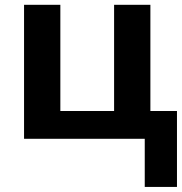

<svg xmlns="http://www.w3.org/2000/svg" viewBox="-20 -566 742 783"><path d="M570.3 0H78.1V-546.4H226.1V-113.3H445.3V-546.4H593.3V-113.3H701.7V196.3H570.3Z"/></svg>

Font: Viking Open Sans
Style: Bold
Weight: 700
Foundry: Ascender Corporation
Version: Version 2.001